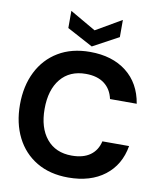

<svg xmlns="http://www.w3.org/2000/svg" viewBox="-99 -1000 903 1090"><g transform="rotate(10 352.5 -455.5)"><path d="M369 12Q263 12 186.5 -33.5Q110 -79 69 -160.5Q28 -242 28 -349Q28 -456 69 -538Q110 -620 186.5 -666Q263 -712 369 -712Q497 -712 579 -648Q661 -584 680 -468H526Q514 -524 473.5 -554.5Q433 -585 367 -585Q274 -585 222 -522Q170 -459 170 -349Q170 -240 222 -177Q274 -114 367 -114Q433 -114 473 -142.5Q513 -171 525 -224H679Q660 -113 578.5 -50.5Q497 12 369 12ZM372 -744 223 -824V-923L372 -837L520 -923V-824Z"/></g></svg>

Font: Host Grotesk ExtraBold
Style: Regular
Weight: 800
Designer: Doğukan Karapınar
Foundry: Element Type
Version: Version 1.003; ttfautohint (v1.8.4.7-5d5b)